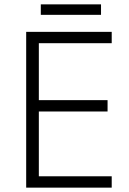

<svg xmlns="http://www.w3.org/2000/svg" viewBox="-20 -911 593 880"><path d="M443 -891H167V-843H443ZM492 -51V-103H158V-400H473V-452H158V-713H492V-765H100V-51Z"/></svg>

Font: Noto Sans Tamil UI Light
Style: Regular
Weight: 300
Designer: Jelle Bosma - Monotype Design Team
Foundry: Monotype Imaging Inc.
Version: Version 2.004